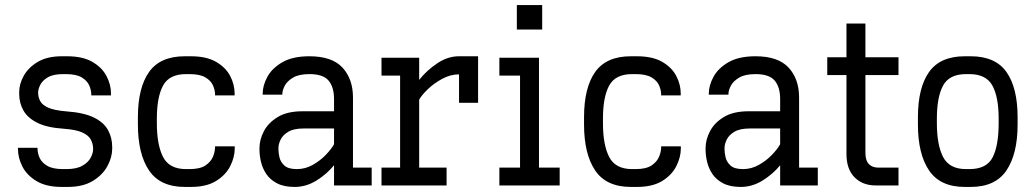

<svg xmlns="http://www.w3.org/2000/svg" viewBox="-20 -736 4110 762"><path d="M225.1 5.9Q163.6 5.9 125 -17.3Q86.4 -40.5 68.8 -75.2Q51.3 -109.9 51.3 -144.5V-149.4H128.9V-146Q128.9 -128.4 137.2 -109.6Q145.5 -90.8 167.5 -77.9Q189.5 -64.9 230.5 -64.9H243.2Q283.2 -64.9 306.6 -78.1Q330.1 -91.3 340.1 -110.4Q350.1 -129.4 349.6 -146.5Q349.1 -166 340.1 -182.6Q331.1 -199.2 306.2 -210.4Q281.2 -221.7 232.4 -225.1Q166.5 -229.5 127.9 -248.8Q89.4 -268.1 72.8 -297.9Q56.2 -327.6 56.2 -363.3V-371.6Q56.2 -402.3 74.2 -435.1Q92.3 -467.8 129.6 -490.2Q167 -512.7 225.6 -512.7H246.1Q308.1 -512.7 346.4 -490.5Q384.8 -468.3 402.6 -434.3Q420.4 -400.4 420.4 -365.7V-357.4H342.3V-360.8Q342.3 -378.4 334 -397.2Q325.7 -416 304 -429Q282.2 -441.9 240.7 -441.9H231Q191.4 -441.9 169.9 -429.2Q148.4 -416.5 139.9 -399.4Q131.3 -382.3 131.3 -368.7Q131.3 -350.6 139.4 -335Q147.5 -319.3 171.6 -308.6Q195.8 -297.9 244.1 -293.9Q312.5 -289.1 352.1 -269.8Q391.6 -250.5 408.4 -220.2Q425.3 -189.9 425.3 -152.3V-146Q425.3 -112.3 406.5 -77.1Q387.7 -42 348.6 -18.1Q309.6 5.9 248.5 5.9Z M713.4 5.9Q615.7 5.9 571.5 -59.6Q527.3 -125 527.3 -242.2V-270.5Q527.3 -387.7 571.5 -450.2Q615.7 -512.7 713.4 -512.7H737.3Q799.3 -512.7 837.6 -490.5Q876 -468.3 893.6 -434.3Q911.1 -400.4 911.1 -365.7V-357.4H833.5V-360.8Q833.5 -378.4 825.2 -397.2Q816.9 -416 794.9 -429Q772.9 -441.9 731.9 -441.9H718.3Q651.9 -441.9 627.2 -396.5Q602.5 -351.1 602.5 -265.1V-247.1Q602.5 -161.1 627.2 -113Q651.9 -64.9 718.3 -64.9H731.9Q773.4 -64.9 795.2 -79.3Q816.9 -93.8 825.2 -114Q833.5 -134.3 833.5 -151.9V-155.3H911.6V-147Q911.6 -112.3 893.8 -76.9Q876 -41.5 837.6 -17.8Q799.3 5.9 737.3 5.9Z M1149.4 5.9Q1106.4 5.9 1078.9 -8.8Q1051.3 -23.4 1036.4 -46.1Q1021.5 -68.8 1015.6 -94.5Q1009.8 -120.1 1009.8 -142.6V-148.4Q1009.8 -181.6 1027.3 -215.3Q1044.9 -249 1082.5 -271.7Q1120.1 -294.4 1180.2 -294.4H1305.7V-342.8Q1305.7 -390.6 1283.9 -416.3Q1262.2 -441.9 1208 -441.9Q1166.5 -441.9 1143.1 -428Q1119.6 -414.1 1110.1 -395.8Q1100.6 -377.4 1100.6 -363.8V-360.4H1022.5V-363.8Q1022.5 -397 1041.3 -431.4Q1060.1 -465.8 1101.1 -489.3Q1142.1 -512.7 1208 -512.7Q1297.9 -512.7 1339.4 -467.5Q1380.9 -422.4 1380.9 -348.6V-70.8H1455.1V0H1305.7V-80.1Q1276.4 -44.4 1235.6 -19.3Q1194.8 5.9 1149.4 5.9ZM1185.5 -226.1Q1146 -226.1 1124.3 -213.1Q1102.5 -200.2 1093.8 -182.1Q1085 -164.1 1085 -147.9V-143.1Q1085 -129.9 1089.1 -111.6Q1093.3 -93.3 1108.6 -79.1Q1124 -64.9 1158.2 -64.9Q1191.9 -64.9 1221.9 -82Q1252 -99.1 1273.9 -122.3Q1295.9 -145.5 1305.7 -163.6V-226.1Z M1494.1 0V-70.8H1567.9V-436H1494.1V-506.8H1643.6V-418.9Q1673.3 -456.5 1715.1 -484.6Q1756.8 -512.7 1801.8 -512.7H1877.4V-328.1H1801.8V-440.9Q1767.1 -440.9 1733.9 -422.6Q1700.7 -404.3 1676.5 -380.6Q1652.3 -356.9 1643.6 -340.3V-70.8H1752.4V0Z M2031.2 -618.7V-715.8H2131.8V-618.7ZM1961.9 0V-70.8H2043.9V-436H1961.9V-506.8H2119.1V-70.8H2201.2V0Z M2483.9 5.9Q2386.2 5.9 2342 -59.6Q2297.9 -125 2297.9 -242.2V-270.5Q2297.9 -387.7 2342 -450.2Q2386.2 -512.7 2483.9 -512.7H2507.8Q2569.8 -512.7 2608.2 -490.5Q2646.5 -468.3 2664.1 -434.3Q2681.6 -400.4 2681.6 -365.7V-357.4H2604V-360.8Q2604 -378.4 2595.7 -397.2Q2587.4 -416 2565.4 -429Q2543.5 -441.9 2502.4 -441.9H2488.8Q2422.4 -441.9 2397.7 -396.5Q2373 -351.1 2373 -265.1V-247.1Q2373 -161.1 2397.7 -113Q2422.4 -64.9 2488.8 -64.9H2502.4Q2543.9 -64.9 2565.7 -79.3Q2587.4 -93.8 2595.7 -114Q2604 -134.3 2604 -151.9V-155.3H2682.1V-147Q2682.1 -112.3 2664.3 -76.9Q2646.5 -41.5 2608.2 -17.8Q2569.8 5.9 2507.8 5.9Z M2919.9 5.9Q2877 5.9 2849.4 -8.8Q2821.8 -23.4 2806.9 -46.1Q2792 -68.8 2786.1 -94.5Q2780.3 -120.1 2780.3 -142.6V-148.4Q2780.3 -181.6 2797.9 -215.3Q2815.4 -249 2853 -271.7Q2890.6 -294.4 2950.7 -294.4H3076.2V-342.8Q3076.2 -390.6 3054.4 -416.3Q3032.7 -441.9 2978.5 -441.9Q2937 -441.9 2913.6 -428Q2890.1 -414.1 2880.6 -395.8Q2871.1 -377.4 2871.1 -363.8V-360.4H2793V-363.8Q2793 -397 2811.8 -431.4Q2830.6 -465.8 2871.6 -489.3Q2912.6 -512.7 2978.5 -512.7Q3068.4 -512.7 3109.9 -467.5Q3151.4 -422.4 3151.4 -348.6V-70.8H3225.6V0H3076.2V-80.1Q3046.9 -44.4 3006.1 -19.3Q2965.3 5.9 2919.9 5.9ZM2956.1 -226.1Q2916.5 -226.1 2894.8 -213.1Q2873 -200.2 2864.3 -182.1Q2855.5 -164.1 2855.5 -147.9V-143.1Q2855.5 -129.9 2859.6 -111.6Q2863.8 -93.3 2879.2 -79.1Q2894.5 -64.9 2928.7 -64.9Q2962.4 -64.9 2992.4 -82Q3022.5 -99.1 3044.4 -122.3Q3066.4 -145.5 3076.2 -163.6V-226.1Z M3455.6 0Q3403.3 0 3371.3 -32.5Q3339.4 -64.9 3339.4 -125V-438H3263.2V-508.8H3339.4V-642.6H3414.6V-508.8H3545.9V-438H3414.6V-129.9Q3414.6 -99.1 3428.2 -85Q3441.9 -70.8 3465.3 -70.8H3545.9V0Z M3809.1 5.9Q3711.4 5.9 3667.2 -59.6Q3623 -125 3623 -242.2V-270.5Q3623 -387.7 3667.2 -450.2Q3711.4 -512.7 3809.1 -512.7H3832.5Q3930.2 -512.7 3974.4 -450.2Q4018.6 -387.7 4018.6 -270.5V-242.2Q4018.6 -125 3974.4 -59.6Q3930.2 5.9 3832.5 5.9ZM3814 -441.9Q3747.6 -441.9 3722.9 -396.5Q3698.2 -351.1 3698.2 -265.1V-247.1Q3698.2 -161.1 3722.9 -113Q3747.6 -64.9 3814 -64.9H3827.1Q3896 -64.9 3919.7 -111.8Q3943.4 -158.7 3943.4 -247.1V-265.1Q3943.4 -351.1 3918.5 -396.5Q3893.6 -441.9 3827.1 -441.9Z"/></svg>

Font: Kay Pho Du Medium
Style: Regular
Weight: 500
Designer: Victor Gaultney, Khu Oo Reh
Foundry: SIL International
Version: Version 3.000